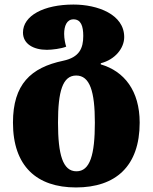

<svg xmlns="http://www.w3.org/2000/svg" viewBox="-20 -570 671 844"><path d="M314 254C488 254 594 161 594 -31C594 -171 526 -257 423 -287V-292C486 -308 526 -358 526 -407C526 -507 409 -550 303 -550C172 -550 81 -501 81 -427C81 -377 127 -351 186 -351C208 -351 250 -356 271 -365C267 -376 262 -400 262 -421C262 -455 273 -485 303 -485C336 -485 346 -455 346 -412C346 -358 329 -318 258 -303C115 -273 37 -199 37 -31C37 161 142 254 314 254ZM316 183C256 183 235 110 235 -31C235 -168 255 -238 315 -238C375 -238 397 -168 397 -31C397 110 376 183 316 183Z"/></svg>

Font: Noto Serif Georgian Black
Style: Regular
Weight: 900
Designer: Monotype Design Team, Akaki Razmadze
Foundry: Google LLC
Version: Version 2.003